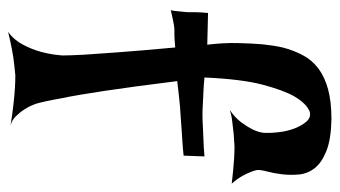

<svg xmlns="http://www.w3.org/2000/svg" viewBox="-200 -593 828 468"><g transform="rotate(90 214.0 -359.0)"><path d="M57.6 35.2Q77.1 21.5 88.9 -1Q100.6 -23.4 106.4 -44.9Q113.3 -70.3 115.2 -97.7Q115.2 -114.3 113.3 -150.4Q111.3 -180.7 107.4 -233.9Q103.5 -287.1 95.7 -372.1Q85 -371.1 77.1 -370.6Q69.3 -370.1 64.5 -370.1H53.7Q48.8 -370.1 42 -369.1Q36.1 -368.2 26.9 -366.2Q17.6 -364.3 4.9 -361.3Q6.8 -369.1 7.3 -377.4Q7.8 -385.7 8.8 -392.6Q9.8 -400.4 9.8 -407.2V-421.9Q9.8 -428.7 10.3 -436.5Q10.7 -444.3 11.7 -452.1L88.9 -450.2Q84 -492.2 85 -525.9Q85.9 -559.6 87.9 -584Q90.8 -612.3 95.7 -633.8Q102.5 -660.2 114.3 -682.6Q126 -705.1 146.5 -720.7Q167 -736.3 197.3 -744.6Q227.5 -752.9 270.5 -752.9Q319.3 -752 347.7 -740.7Q376 -729.5 389.6 -712.4Q403.3 -695.3 405.3 -673.8Q407.2 -652.3 404.8 -632.3Q402.3 -612.3 397.9 -595.7Q393.6 -579.1 394.5 -571.3Q395.5 -565.4 399.4 -555.7Q402.3 -547.9 408.7 -536.1Q415 -524.4 427.7 -509.8Q412.1 -511.7 396.5 -513.2Q380.9 -514.6 367.2 -515.6Q351.6 -516.6 336.9 -516.6Q322.3 -515.6 306.6 -514.6Q293 -512.7 277.3 -511.2Q261.7 -509.8 248 -504.9Q267.6 -518.6 278.3 -533.2Q289.1 -547.9 294.9 -559.6Q301.8 -573.2 303.7 -586.9Q304.7 -603.5 302.2 -624.5Q299.8 -645.5 293 -663.1Q286.1 -680.7 276.4 -691.9Q266.6 -703.1 252.9 -700.2Q232.4 -692.4 214.8 -662.1Q200.2 -636.7 186.5 -585.4Q172.9 -534.2 168.9 -443.4Q187.5 -441.4 203.6 -440.9Q219.7 -440.4 232.4 -439.5Q247.1 -438.5 259.8 -438.5Q272.5 -438.5 288.1 -439.5Q301.8 -440.4 320.3 -440.9Q338.9 -441.4 361.3 -443.4L359.4 -392.6Q341.8 -390.6 325.2 -389.6Q308.6 -388.7 295.9 -387.7Q281.2 -386.7 268.6 -385.7Q254.9 -384.8 240.2 -383.8Q227.5 -382.8 211.4 -380.9Q195.3 -378.9 177.7 -377Q191.4 -266.6 201.7 -198.7Q211.9 -130.9 219.7 -93.8Q227.5 -49.8 233.4 -31.2Q239.3 -15.6 247.1 -3.9Q253.9 6.8 263.7 16.6Q273.4 26.4 286.1 29.3Q254.9 24.4 232.4 22Q210 19.5 194.3 18.6Q176.8 17.6 164.1 17.6Q152.3 18.6 135.7 20.5Q107.4 23.4 57.6 35.2Z"/></g></svg>

Font: Irish Grover
Style: Regular
Weight: 400
Designer: Squid
Foundry: Font Diner, Inc DBA Sideshow
Version: Version 1.001